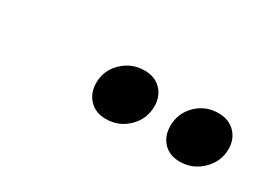

<svg xmlns="http://www.w3.org/2000/svg" viewBox="-26 -895 653 491"><g transform="rotate(30 300.0 -649.5)"><path d="M280.8 -570.8Q250.5 -570.8 232.2 -590.1Q213.9 -609.4 213.9 -639.2Q213.9 -675.8 241 -701.9Q268.1 -728 306.2 -728Q336.4 -728 354.7 -709.2Q373 -690.4 373 -661.1Q373 -623.5 346.2 -597.2Q319.3 -570.8 280.8 -570.8ZM499 -570.8Q468.8 -570.8 450.9 -589.8Q433.1 -608.9 433.1 -638.2Q433.1 -675.8 459.5 -701.9Q485.8 -728 523.9 -728Q554.7 -728 573.2 -709.2Q591.8 -690.4 591.8 -661.1Q591.8 -624 564.5 -597.4Q537.1 -570.8 499 -570.8Z"/></g></svg>

Font: Office Code Pro Bold Italic
Style: Regular
Weight: 700
Italic angle: -9°
Designer: Nathan Rutzky & Paul D. Hunt
Foundry: Adobe Systems Incorporated
Version: Version 1.004;PS 001.004;hotconv 1.0.70;makeotf.lib2.5.58329